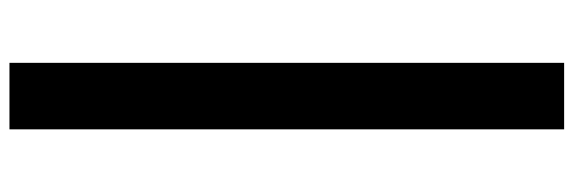

<svg xmlns="http://www.w3.org/2000/svg" viewBox="-431 -571 1236 414"><g transform="rotate(-90 187.0 -364.0)"><path d="M258.5 -961.6V234.4H115.1V-961.6Z"/></g></svg>

Font: Inter Zeller
Style: Bold
Weight: 700
Designer: Rasmus Andersson; Joe Bland
Foundry: zeller
Version: Version 3.015;git-dec3a8cb1